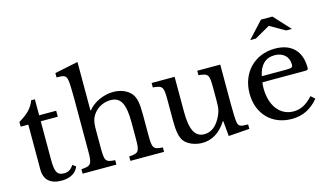

<svg xmlns="http://www.w3.org/2000/svg" viewBox="-94 -1139 2497 1459"><g transform="rotate(-15 1154.5 -409.5)"><path d="M100 -467V-112C100 -34 147 10 235 10C303 10 350 -17 369 -66L344 -85C322 -52 300 -39 267 -39C214 -39 198 -69 198 -163V-467H332V-514H198V-640H169C148 -583 111 -546 40 -504V-467Z M586 -159V-287C586 -333 587 -364 603 -396C630 -449 687 -485 750 -485C831 -485 862 -427 862 -278V-152C862 -51 854 -39 778 -35V0H1043V-35C967 -40 961 -50 961 -159V-319C961 -404 952 -449 928 -480C899 -518 845 -540 787 -540C711 -540 630 -503 588 -449H584V-830L400 -792V-758C460 -758 474 -751 481 -718C486 -694 488 -649 488 -571V-152C488 -51 479 -40 402 -35V0H668V-35C592 -40 586 -49 586 -159Z M1529 -370V-272C1529 -215 1525 -196 1512 -165C1479 -88 1432 -50 1375 -50C1301 -50 1268 -113 1268 -257V-530H1087V-495C1164 -488 1170 -479 1170 -370V-211C1170 -129 1180 -78 1202 -49C1229 -13 1287 10 1343 10C1415 10 1483 -27 1534 -109H1538L1549 11L1714 -1V-36C1653 -36 1639 -42 1633 -76C1629 -100 1627 -147 1627 -223V-530H1446V-495C1523 -487 1529 -479 1529 -370Z M2258 -93 2227 -121C2177 -66 2130 -42 2075 -42C1968 -42 1898 -133 1898 -272C1898 -290 1899 -306 1902 -317H2231C2258 -317 2262 -319 2262 -337C2262 -467 2187 -540 2059 -540C1898 -540 1785 -423 1785 -259C1785 -99 1891 10 2047 10C2132 10 2200 -23 2258 -93ZM2093 -363H1909C1926 -448 1972 -492 2043 -492C2110 -492 2153 -452 2153 -391C2153 -367 2147 -363 2093 -363ZM2014 -780 1895 -651H1940L2059 -719L2178 -651H2223L2104 -780Z"/></g></svg>

Font: Libre Baskerville
Style: Regular
Weight: 400
Designer: Pablo Impallari, Rodrigo Fuenzalida
Foundry: Pablo Impallari, Rodrigo Fuenzalida
Version: Version 1.051;Glyphs 3.2.3 (3260)